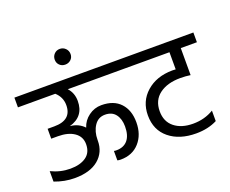

<svg xmlns="http://www.w3.org/2000/svg" viewBox="-151 -1050 1489 1242"><g transform="rotate(-20 594.0 -428.5)"><path d="M714 -642V-575H321Q356 -537 356 -482Q356 -375 252 -346Q310 -341 348 -301Q362 -346 401.5 -375Q441 -404 489 -404Q574 -404 619.5 -355Q665 -306 665 -223Q665 -138 617 -84Q569 -30 488 -30Q474 -30 465 -33V-98Q470 -96 482 -96Q533 -96 560 -128.5Q587 -161 587 -222Q587 -274 562.5 -306Q538 -338 490 -338Q443 -338 416.5 -298Q390 -258 390 -201V-196Q390 -116 332 -67.5Q274 -19 168 -19Q99 -19 30 -45V-117Q94 -86 162 -86Q230 -86 270.5 -114.5Q311 -143 311 -201Q311 -253 269 -282Q227 -311 157 -311H111V-379H157Q277 -379 277 -482Q277 -537 235 -575H-22V-642Z M322.5 -745Q307 -760 307 -783Q307 -806 322.5 -822Q338 -838 361 -838Q384 -838 400 -822Q416 -806 416 -783Q416 -760 400 -745Q384 -730 361 -730Q338 -730 322.5 -745Z M1008 -88Q1087 -88 1150 -126V-54Q1088 -22 1005 -22Q891 -22 820.5 -79.5Q750 -137 750 -238Q750 -335 819 -396Q888 -457 997 -458Q1013 -458 1021 -457V-575H671V-642H1210V-575H1099V-389Q1067 -394 1029 -394Q940 -394 885.5 -353.5Q831 -313 831 -237Q831 -166 879.5 -127Q928 -88 1008 -88Z"/></g></svg>

Font: Hind Regular
Style: Regular
Weight: 400
Designer: Manushi Parikh, Satya Rajpurohit
Foundry: Indian Type Foundry
Version: Version 1.201;PS 1.0;hotconv 1.0.78;makeotf.lib2.5.61930; tt